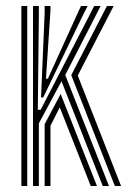

<svg xmlns="http://www.w3.org/2000/svg" viewBox="-20 -620 454 640"><path d="M90 0V-600H109.5V-563.8L106 -254H115.5L274.8 -562.5L293.8 -600H315.5L197.5 -370L343.2 0H322.5L185 -349.2L109.5 -208.8V0ZM51.2 0V-600H70.8V0ZM362.8 0 217.5 -369.5 336.5 -600H358.8L239.2 -368.2L383.5 0ZM116.8 -295.2 128.8 -575V-600H148.2V-584.2L133.2 -357.5H139.5L241.8 -582.5L250 -600H272.2L258.2 -572.8L124 -295.2ZM128.8 0V-206L182.2 -306.8L303.2 0H282.5L179.2 -262.2L148.2 -200.8V0Z"/></svg>

Font: Big Shoulders Inline Display SemiBold
Style: Regular
Weight: 600
Designer: Patric King
Foundry: XO Type Co
Version: Version 1.000